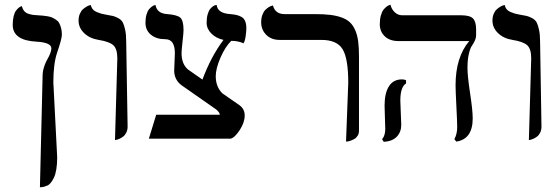

<svg xmlns="http://www.w3.org/2000/svg" viewBox="-20 -580 2337 803"><path d="M147 203.1 158.2 -264.2Q158.2 -299.3 185.1 -345.2Q194.8 -365.7 194.8 -377.9Q194.8 -402.3 131.8 -405.8Q33.2 -411.1 33.2 -476.1Q33.2 -496.6 37.1 -512.2Q41 -527.8 46.9 -535.4Q52.7 -543 58.3 -547.6Q64 -552.2 67.9 -553.2L71.8 -554.2Q74.2 -542 81.3 -533.7Q88.4 -525.4 99.9 -522Q111.3 -518.6 118.9 -517.6Q126.5 -516.6 138.2 -516.1L159.2 -514.6Q166 -514.2 178.7 -512Q191.4 -509.8 198.2 -506.6Q205.1 -503.4 214.1 -497.6Q223.1 -491.7 227.5 -483.6Q231.9 -475.6 235.4 -463.1Q238.8 -450.7 238.8 -435.1Q238.8 -417.5 219.2 -360.8Q203.1 -314 203.1 -235.8L219.2 78.1Q219.2 106 215.6 127.9Q211.9 149.9 205.8 162.6Q199.7 175.3 192.6 184.1Q185.5 192.9 177.5 196.3Q169.4 199.7 163.6 201.2Q157.7 202.6 152.6 202.9Q147.5 203.1 147 203.1Z M460.9 5.9 470.7 -335.9Q470.7 -376.5 453.1 -391.6Q436 -406.2 392.6 -413.1Q355.5 -418.9 332 -441.4Q308.6 -463.9 308.6 -494.1Q308.6 -509.8 314 -522.2Q319.3 -534.7 326.9 -541.3Q334.5 -547.9 341.8 -552.2Q349.1 -556.6 354.5 -557.6L359.9 -559.1Q361.8 -548.8 368.2 -541.3Q374.5 -533.7 385.5 -529.3Q396.5 -524.9 403.3 -522.9Q410.2 -521 421.9 -519Q442.4 -515.6 452.4 -513.2Q462.4 -510.7 475.3 -503.7Q488.3 -496.6 493.9 -485.4Q499.5 -474.1 503.7 -454.3Q507.8 -434.6 507.8 -405.8L513.7 -50.8Q513.7 -36.6 508.3 -25.6Q502.9 -14.6 495.1 -8.8Q487.3 -2.9 479.5 0.5Q471.7 3.9 466.3 4.9Z M910.2 -189.5 981.4 -140.1Q1003.4 -124 1003.4 -97.2Q1003.4 -67.4 982.4 -35.6Q961.4 -3.9 944.3 0H602.5L633.3 -100.1H899.4Q899.4 -108.9 884.3 -122.1L738.3 -224.1Q708.5 -247.1 708.5 -285.2L711.4 -356.9Q711.4 -416 671.4 -416Q633.8 -416 611.1 -434.8Q588.4 -453.6 588.4 -484.9Q588.4 -504.4 592.8 -519.3Q597.2 -534.2 603.3 -541.3Q609.4 -548.3 615.5 -552.7Q621.6 -557.1 626 -558.1L630.4 -559.1Q636.2 -523.9 679.2 -521Q719.2 -518.1 733.4 -506.8Q747.6 -495.1 747.6 -454.1Q747.6 -442.4 743.4 -405.8Q739.3 -369.1 739.3 -357.9Q739.3 -312 766.6 -289.1L826.7 -247.1Q861.8 -342.3 914.6 -413.1Q883.8 -419.9 864 -439.7Q844.2 -459.5 844.2 -484.9Q844.2 -505.4 848.6 -520.5Q853 -535.6 859.1 -542.7Q865.2 -549.8 871.3 -554Q877.4 -558.1 881.8 -558.6L886.2 -559.1Q890.1 -524.4 943.4 -521Q959.5 -519.5 969.2 -517.3Q979 -515.1 989.5 -509.5Q1000 -503.9 1005.1 -491.9Q1010.3 -480 1010.3 -461.9Q1010.3 -448.7 1007.3 -428.2Q1004.4 -407.7 998.5 -398.9Q975.6 -409.2 947.3 -409.2Q922.4 -385.3 902.3 -339.4Q882.3 -293.5 882.3 -261.2Q882.3 -216.8 910.2 -189.5Z M1427.2 12.2 1436.5 -233.9Q1436.5 -335.4 1412.8 -374.3Q1389.2 -413.1 1324.2 -413.1H1149.4Q1114.7 -413.1 1093.5 -434.3Q1072.3 -455.6 1072.3 -486.8Q1072.3 -504.4 1077.4 -518.1Q1082.5 -531.7 1089.8 -538.8Q1097.2 -545.9 1104.2 -550.3Q1111.3 -554.7 1116.7 -555.7L1121.6 -557.1Q1130.9 -521 1170.4 -521H1296.4Q1334 -521 1360.8 -517.8Q1387.7 -514.6 1409.2 -506.8Q1430.7 -499 1443.8 -486.3Q1457 -473.6 1465.8 -453.4Q1474.6 -433.1 1478 -407Q1481.4 -380.9 1481.4 -344.2V-33.2Q1481.4 -21.5 1475.8 -12.5Q1470.2 -3.4 1462.4 1Q1454.6 5.4 1446.5 8.3Q1438.5 11.2 1433.1 11.7Z M1654.3 -159.2Q1654.3 -149.4 1656.2 -108.4Q1658.2 -67.4 1658.2 -58.1Q1658.2 -27.8 1639.4 -8.3Q1620.6 11.2 1585 13.2L1578.1 2Q1591.3 -12.7 1591.3 -41Q1591.3 -49.8 1589.8 -89.1Q1588.4 -128.4 1588.4 -138.2Q1588.4 -190.4 1606.7 -219.2Q1625 -248 1661.1 -248Q1671.9 -248 1678.2 -244.1V-231Q1654.3 -216.3 1654.3 -159.2ZM1935.1 -295.9Q1935.1 -262.7 1946 -190.4Q1957 -118.2 1957 -85Q1957 2 1888.2 12.2L1880.4 2Q1892.1 -19.5 1892.1 -48.8Q1892.1 -69.8 1888.7 -136Q1885.3 -202.1 1885.3 -223.1Q1885.3 -340.8 1942.4 -408.2H1647Q1610.4 -408.2 1589.4 -428Q1568.4 -447.8 1568.4 -479Q1568.4 -500 1573 -515.9Q1577.6 -531.7 1584.2 -539.8Q1590.8 -547.9 1597.4 -552.7Q1604 -557.6 1608.4 -558.6L1613.3 -560.1Q1617.2 -542 1630.6 -529.1Q1644 -516.1 1662.1 -516.1H1908.2Q1945.8 -516.1 1958.5 -502.4Q1971.2 -488.8 1971.2 -458V-434.1Q1971.2 -421.4 1965.6 -409.4Q1960 -397.5 1953.1 -387.7Q1946.3 -377.9 1940.7 -354Q1935.1 -330.1 1935.1 -295.9Z M2191.9 5.9 2201.7 -335.9Q2201.7 -376.5 2184.1 -391.6Q2167 -406.2 2123.5 -413.1Q2086.4 -418.9 2063 -441.4Q2039.6 -463.9 2039.6 -494.1Q2039.6 -509.8 2044.9 -522.2Q2050.3 -534.7 2057.9 -541.3Q2065.4 -547.9 2072.8 -552.2Q2080.1 -556.6 2085.4 -557.6L2090.8 -559.1Q2092.8 -548.8 2099.1 -541.3Q2105.5 -533.7 2116.5 -529.3Q2127.4 -524.9 2134.3 -522.9Q2141.1 -521 2152.8 -519Q2173.3 -515.6 2183.3 -513.2Q2193.4 -510.7 2206.3 -503.7Q2219.2 -496.6 2224.9 -485.4Q2230.5 -474.1 2234.6 -454.3Q2238.8 -434.6 2238.8 -405.8L2244.6 -50.8Q2244.6 -36.6 2239.3 -25.6Q2233.9 -14.6 2226.1 -8.8Q2218.3 -2.9 2210.4 0.5Q2202.6 3.9 2197.3 4.9Z"/></svg>

Font: Linux Libertine G
Style: Regular
Weight: 400
Designer: Philipp H. Poll
Foundry: Philipp H. Poll
Version: Version 4.7.5